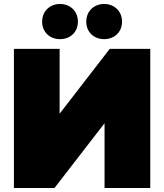

<svg xmlns="http://www.w3.org/2000/svg" viewBox="-20 -946 826 966"><path d="M736 0V-700H532L280 -374V-700H50V0H254L506 -326V0ZM504 -749C555 -749 594 -784 594 -837C594 -890 555 -926 504 -926C453 -926 414 -890 414 -837C414 -784 453 -749 504 -749ZM282 -749C333 -749 372 -784 372 -837C372 -890 333 -926 282 -926C231 -926 192 -890 192 -837C192 -784 231 -749 282 -749Z"/></svg>

Font: Chess Sans Black
Style: Regular
Weight: 900
Designer: Wolf Bōese
Foundry: Wolf Bōese
Version: Version 7.223;Glyphs 3.3 (3306)